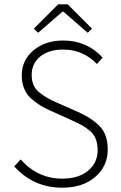

<svg xmlns="http://www.w3.org/2000/svg" viewBox="-20 -859 561 891"><path d="M269 12Q135 12 46 -87L76 -119Q155 -30 269 -30Q344 -30 388.5 -66.5Q433 -103 433 -162Q433 -192 424.5 -214Q416 -236 397 -252Q378 -268 361.5 -277Q345 -286 315 -300L215 -345Q188 -357 169 -368.5Q150 -380 127.5 -399Q105 -418 93 -446Q81 -474 81 -509Q81 -580 135.5 -625.5Q190 -671 273 -671Q383 -671 456 -592L430 -562Q365 -629 273 -629Q207 -629 167 -597Q127 -565 127 -511Q127 -484 136.5 -463Q146 -442 167 -426.5Q188 -411 201.5 -403.5Q215 -396 241 -384L341 -340Q408 -310 444 -272Q480 -234 480 -165Q480 -88 422 -38Q364 12 269 12ZM137 -726 250 -839H294L407 -726L387 -707L274 -805H270L157 -707Z"/></svg>

Font: Toshiba Sans Light
Style: Regular
Weight: 300
Designer: Paul D. Hunt
Foundry: Toshiba Corporation
Version: Version 2.020;PS 2.0;hotconv 1.0.86;makeotf.lib2.5.63406